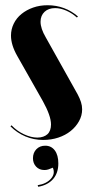

<svg xmlns="http://www.w3.org/2000/svg" viewBox="-20 -525 344 734"><path d="M278 -462Q254 -483 224.5 -494Q195 -505 162 -505Q132 -505 106.5 -496Q81 -487 62 -471.5Q43 -456 32.5 -434.5Q22 -413 22 -389Q22 -371 28 -351.5Q34 -332 46 -311L144 -138Q159 -111 167 -88.5Q175 -66 175 -49Q175 -37 171.5 -27.5Q168 -18 161.5 -12Q155 -6 145 -2.5Q135 1 123 1Q99 1 72 -11.5Q45 -24 24 -46L20 -42Q45 -17 77 -3.5Q109 10 145 10Q176 10 203 1Q230 -8 250 -24Q270 -40 282 -61.5Q294 -83 294 -107Q294 -121 289.5 -135Q285 -149 277 -164L155 -382Q145 -399 140 -414Q135 -429 135 -442Q135 -454 139 -463.5Q143 -473 150.5 -480Q158 -487 168 -490.5Q178 -494 191 -494Q211 -494 233 -484.5Q255 -475 274 -458ZM182 116Q192 139 174.5 158.5Q157 178 124 183L126 189Q144 186 158.5 178.5Q173 171 183 159.5Q193 148 198 133Q203 118 203 100Q203 68 189.5 50Q176 32 153 32Q132 32 119 45.5Q106 59 106 80Q106 99 118 112Q130 125 150 125Q158 125 165.5 122.5Q173 120 182 116Z"/></svg>

Font: Moniqa Black
Style: Regular
Weight: 900
Designer: Rajesh Rajput
Foundry: Rajesh Rajput
Version: Version 1.000